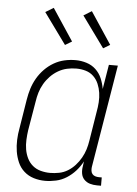

<svg xmlns="http://www.w3.org/2000/svg" viewBox="-54 -803 608 853"><g transform="rotate(5 250.0 -376.5)"><path d="M179 8Q153 8 128.5 0.5Q104 -7 85.5 -23.5Q67 -40 57 -63Q47 -86 43 -111Q39 -136 40 -162.5Q41 -189 46 -215L67 -345Q71 -370 78.5 -394Q86 -418 99 -440.5Q112 -463 130.5 -482Q149 -501 171.5 -514Q194 -527 218.5 -532.5Q243 -538 268 -538Q293 -538 317 -530.5Q341 -523 358.5 -506.5Q376 -490 385.5 -467.5Q395 -445 399 -421L417 -530H457L381 -71Q380 -63 381 -54.5Q382 -46 387 -40Q392 -34 400 -31.5Q408 -29 417 -29H429V8H411Q394 8 379 3.5Q364 -1 353.5 -12Q343 -23 340.5 -39Q338 -55 341 -71L344 -93Q332 -70 314.5 -50.5Q297 -31 275 -17Q253 -3 228 2.5Q203 8 179 8ZM198 -29Q218 -29 238.5 -33Q259 -37 277 -48Q295 -59 309.5 -75Q324 -91 334.5 -109.5Q345 -128 351 -147.5Q357 -167 360 -187L381 -317Q385 -338 386.5 -360Q388 -382 385 -402.5Q382 -423 374 -442Q366 -461 351.5 -475Q337 -489 317 -495Q297 -501 275 -501Q254 -501 233.5 -496.5Q213 -492 194 -481Q175 -470 159.5 -454Q144 -438 133 -419Q122 -400 116 -380Q110 -360 107 -339L85 -209Q82 -188 81 -166Q80 -144 83.5 -123.5Q87 -103 96 -84.5Q105 -66 120.5 -53Q136 -40 156.5 -34.5Q177 -29 198 -29ZM385 -601 285 -739 321 -761 415 -619ZM215 -601 115 -739 151 -761 245 -619Z"/></g></svg>

Font: Iosevka Slab Extralight
Style: Italic
Weight: 200
Italic angle: -9°
Monospace: yes
Designer: Belleve Invis
Foundry: Belleve Invis
Version: Version 11.1.1; ttfautohint (v1.8.3)